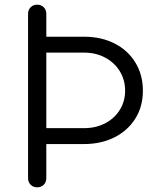

<svg xmlns="http://www.w3.org/2000/svg" viewBox="-20 -801 652 821"><path d="M139 0Q122 0 111 -11Q100 -22 100 -39V-742Q100 -759 111 -770Q122 -781 139 -781Q156 -781 167 -770Q178 -759 178 -742V-644H339Q413 -644 470 -615Q527 -586 559 -533.5Q591 -481 591 -413Q591 -346 559 -294.5Q527 -243 470 -214Q413 -185 339 -185H178V-39Q178 -22 167 -11Q156 0 139 0ZM178 -253H339Q390 -253 430 -274Q470 -295 492.5 -331.5Q515 -368 515 -413Q515 -459 492.5 -496Q470 -533 430 -554.5Q390 -576 339 -576H178Z"/></svg>

Font: Comfortaa
Style: Regular
Weight: 400
Designer: Johan Aakerlund
Foundry: Johan Aakerlund
Version: Version 3.104; ttfautohint (v1.8.1.43-b0c9)